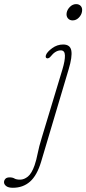

<svg xmlns="http://www.w3.org/2000/svg" viewBox="-152 -662 419 932"><path d="M200.5 -563Q186 -563 177.5 -573.2Q169 -583.5 171.5 -599.5Q174.5 -616 187.8 -629Q201 -642 217.5 -642Q232.5 -642 240.8 -632Q249 -622 246 -605.5Q243.5 -589.5 230.5 -576.2Q217.5 -563 200.5 -563ZM181.5 -326.5 47.5 123.5Q27.5 190 -6.5 219.8Q-40.5 249.5 -89.5 249.5Q-111.5 249.5 -122 241.2Q-132.5 233 -132.5 222.5Q-132.5 213.5 -126 206.2Q-119.5 199 -105 199Q-91 199 -81.8 204.5Q-72.5 210 -54.5 210Q-35 210 -16.5 195Q2 180 16 140Q24.5 115.5 31 82.2Q37.5 49 51 5.5L151 -325Q164 -368.5 163.2 -393Q162.5 -417.5 143 -417.5Q117 -417.5 93.5 -387.5Q85.5 -377.5 76 -379Q67 -381.5 71 -394.5Q76.5 -410 101 -428Q125.5 -446 154.5 -446Q189 -446 194.2 -416.2Q199.5 -386.5 181.5 -326.5Z"/></svg>

Font: Fraunces 72pt SuperSoft Thin
Style: Italic
Weight: 100
Italic angle: -16°
Version: Version 1.000;[b76b70a41]